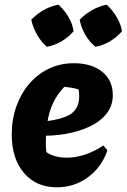

<svg xmlns="http://www.w3.org/2000/svg" viewBox="-20 -784 539 817"><path d="M222 13Q134 13 82 -48Q30 -109 30 -211Q30 -276 49.5 -331Q69 -386 104.5 -427.5Q140 -469 188.5 -492Q237 -515 294 -515Q370 -515 415 -478.5Q460 -442 460 -379Q460 -334 433.5 -300.5Q407 -267 361.5 -245.5Q316 -224 258 -214Q200 -204 138 -207V-264Q236 -272 276.5 -296Q317 -320 317 -374Q317 -406 306 -433L349 -392Q319 -404 287.5 -410Q256 -416 223 -415L266 -426Q236 -399 215.5 -364Q195 -329 185 -282Q175 -235 175 -174Q175 -155 177.5 -134.5Q180 -114 186 -94L162 -151Q178 -132 204.5 -122.5Q231 -113 264 -113Q301 -113 341 -126Q381 -139 420 -165L437 -144Q412 -72 354 -29.5Q296 13 222 13ZM229 -764Q254 -741 271.5 -711.5Q289 -682 293 -651Q272 -626 241.5 -608Q211 -590 179 -585Q155 -606 137.5 -636.5Q120 -667 113 -700Q136 -724 165.5 -741Q195 -758 229 -764ZM434 -764Q459 -741 476.5 -711.5Q494 -682 499 -651Q478 -626 447.5 -608Q417 -590 386 -585Q361 -605 343 -636Q325 -667 319 -700Q342 -724 372 -741Q402 -758 434 -764Z"/></svg>

Font: Piazzolla Thin Black
Style: Italic
Weight: 900
Italic angle: -11.3°
Version: Version 2.005